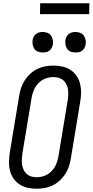

<svg xmlns="http://www.w3.org/2000/svg" viewBox="-20 -1143 565 1171"><path d="M203 8Q175 8 148 2Q121 -4 99 -18.5Q77 -33 62 -55Q47 -77 40.5 -103.5Q34 -130 35 -158Q36 -186 40 -214L97 -559Q101 -584 109 -608Q117 -632 131.5 -654Q146 -676 165 -693.5Q184 -711 207.5 -722.5Q231 -734 256 -738.5Q281 -743 306 -743Q334 -743 361 -737Q388 -731 410 -716.5Q432 -702 447 -680Q462 -658 468.5 -631.5Q475 -605 474.5 -577Q474 -549 469 -521L412 -176Q408 -151 400 -127Q392 -103 377.5 -81Q363 -59 344 -41.5Q325 -24 301.5 -12.5Q278 -1 253 3.5Q228 8 203 8ZM204 -62Q228 -62 252 -71Q276 -80 294 -98.5Q312 -117 322 -140Q332 -163 336 -187L393 -532Q396 -549 396.5 -566Q397 -583 394.5 -599Q392 -615 384.5 -629.5Q377 -644 365.5 -654Q354 -664 338 -668.5Q322 -673 305 -673Q281 -673 257 -664Q233 -655 215 -636.5Q197 -618 187 -595Q177 -572 173 -548L116 -203Q114 -186 113 -169Q112 -152 115 -136Q118 -120 125 -105.5Q132 -91 143.5 -81Q155 -71 171 -66.5Q187 -62 204 -62ZM440 -823Q425 -823 411.5 -828Q398 -833 390 -844.5Q382 -856 379.5 -870.5Q377 -885 379 -900Q381 -910 386.5 -920Q392 -930 400.5 -936.5Q409 -943 419.5 -945.5Q430 -948 441 -948Q456 -948 469.5 -942.5Q483 -937 491 -925.5Q499 -914 502 -899.5Q505 -885 502 -870Q500 -860 494.5 -850Q489 -840 480.5 -833.5Q472 -827 461.5 -825Q451 -823 440 -823ZM240 -823Q225 -823 211.5 -828Q198 -833 190 -844.5Q182 -856 179.5 -870.5Q177 -885 179 -900Q181 -910 186.5 -920Q192 -930 200.5 -936.5Q209 -943 219.5 -945.5Q230 -948 241 -948Q256 -948 269.5 -942.5Q283 -937 291 -925.5Q299 -914 302 -899.5Q305 -885 302 -870Q300 -860 294.5 -850Q289 -840 280.5 -833.5Q272 -827 261.5 -825Q251 -823 240 -823ZM224 -1057 225 -1123H525L524 -1057Z"/></svg>

Font: Iosevka Curly Slab
Style: Italic
Weight: 400
Italic angle: -9°
Monospace: yes
Designer: Belleve Invis
Foundry: Belleve Invis
Version: Version 22.1.2; ttfautohint (v1.8.4)